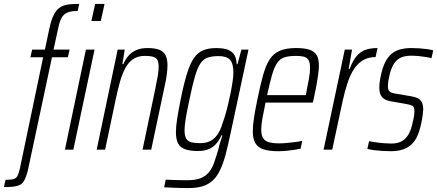

<svg xmlns="http://www.w3.org/2000/svg" viewBox="-92 -763 2229 979"><path d="M-72 191 -64 154Q-37 154 -23 150Q-9 146 -2.5 133.5Q4 121 9 98L128 -471H63L72 -510H137L160 -619Q167 -652 176 -674Q185 -696 197 -710Q209 -724 225.5 -731.5Q242 -739 263 -741Q284 -743 312 -743L304 -707Q272 -707 253 -699.5Q234 -692 223.5 -674.5Q213 -657 206 -625L181 -510H263L254 -471H173L55 83Q49 114 42 133.5Q35 153 27 164.5Q19 176 5.5 181.5Q-8 187 -26.5 189Q-45 191 -72 191ZM374 -656 393 -743H441L422 -656ZM239 0 346 -510H390L282 0Z M401 0 508 -510H544L532 -436H537Q546 -458 561 -476.5Q576 -495 600.5 -506.5Q625 -518 660 -518Q697 -518 719.5 -509.5Q742 -501 752 -481.5Q762 -462 762 -430Q762 -410 758.5 -383Q755 -356 747 -321L679 0H635L700 -311Q708 -349 712.5 -376Q717 -403 717 -422Q717 -446 710.5 -457.5Q704 -469 688.5 -473.5Q673 -478 647 -478Q609 -478 584.5 -460Q560 -442 544.5 -411Q529 -380 518.5 -341.5Q508 -303 499 -261L444 0Z M868 196Q849 196 828 195.5Q807 195 786 194Q765 193 745 192L753 153Q769 154 787 154.5Q805 155 824 155.5Q843 156 861 156Q904 156 930 146Q956 136 973 115.5Q990 95 1000.5 64.5Q1011 34 1023 -7Q1025 -20 1031.5 -39Q1038 -58 1042 -73H1037Q1026 -47 1009.5 -29Q993 -11 971 -2Q949 7 918 7Q879 7 853.5 -1.5Q828 -10 816.5 -31Q805 -52 805 -89Q805 -118 811.5 -159Q818 -200 829 -255Q845 -335 861 -386.5Q877 -438 896.5 -466.5Q916 -495 944 -506.5Q972 -518 1011 -518Q1038 -518 1060.5 -512.5Q1083 -507 1098 -490Q1113 -473 1115 -436H1119L1139 -510H1175L1083 -80Q1070 -18 1057.5 28Q1045 74 1029 106.5Q1013 139 991.5 158.5Q970 178 940 187Q910 196 868 196ZM928 -33Q956 -33 976 -42Q996 -51 1010.5 -68.5Q1025 -86 1036 -114Q1043 -133 1052 -161.5Q1061 -190 1069 -222.5Q1077 -255 1083.5 -287.5Q1090 -320 1094 -347.5Q1098 -375 1098 -393Q1098 -440 1080.5 -458.5Q1063 -477 1023 -477Q990 -477 967.5 -469.5Q945 -462 930 -439.5Q915 -417 902 -373Q889 -329 874 -255Q862 -200 855.5 -162Q849 -124 849 -99Q849 -71 857.5 -56.5Q866 -42 883.5 -37.5Q901 -33 928 -33Z M1327 8Q1280 8 1251.5 -1.5Q1223 -11 1210 -33Q1197 -55 1197 -93Q1197 -122 1203 -161.5Q1209 -201 1220 -254Q1235 -328 1249 -378.5Q1263 -429 1282.5 -459.5Q1302 -490 1334 -504Q1366 -518 1418 -518Q1461 -518 1486 -509.5Q1511 -501 1522.5 -482Q1534 -463 1534 -430Q1534 -412 1530.5 -385Q1527 -358 1521 -325Q1515 -292 1507 -256L1503 -240H1262Q1252 -193 1246 -159.5Q1240 -126 1240 -102Q1240 -75 1249 -59.5Q1258 -44 1278.5 -38Q1299 -32 1332 -32Q1349 -32 1370 -34Q1391 -36 1412 -38.5Q1433 -41 1449 -45L1441 -5Q1428 -2 1409 1Q1390 4 1368.5 6Q1347 8 1327 8ZM1270 -278H1468L1471 -298Q1477 -327 1483 -360Q1489 -393 1489 -417Q1489 -444 1481 -457Q1473 -470 1457 -474Q1441 -478 1417 -478Q1382 -478 1359.5 -471Q1337 -464 1322 -443Q1307 -422 1295.5 -382.5Q1284 -343 1270 -278Z M1558 0 1666 -510H1703L1686 -412H1691Q1708 -457 1728.5 -479.5Q1749 -502 1774.5 -510Q1800 -518 1833 -518L1823 -472Q1787 -472 1760 -456.5Q1733 -441 1713.5 -411.5Q1694 -382 1680.5 -341.5Q1667 -301 1656 -252L1602 0Z M1901 8Q1879 8 1856 6.5Q1833 5 1813.5 2.5Q1794 0 1781 -4L1790 -43Q1797 -42 1809.5 -39.5Q1822 -37 1837.5 -35.5Q1853 -34 1869.5 -32.5Q1886 -31 1903 -31Q1937 -31 1958.5 -44Q1980 -57 1993 -81.5Q2006 -106 2012 -139Q2016 -153 2018.5 -167.5Q2021 -182 2021 -196Q2021 -218 2011.5 -223.5Q2002 -229 1983 -232L1898 -247Q1870 -252 1856 -268Q1842 -284 1842 -316Q1842 -325 1843.5 -340.5Q1845 -356 1849 -373Q1858 -418 1872.5 -446.5Q1887 -475 1907 -490.5Q1927 -506 1952 -512Q1977 -518 2006 -518Q2027 -518 2047.5 -516.5Q2068 -515 2086.5 -512.5Q2105 -510 2117 -506L2108 -466Q2099 -469 2081.5 -472Q2064 -475 2044 -477Q2024 -479 2003 -479Q1977 -479 1956 -471Q1935 -463 1919.5 -442Q1904 -421 1894 -380Q1890 -363 1888 -349Q1886 -335 1886 -323Q1886 -303 1895 -296Q1904 -289 1922 -286L2005 -272Q2024 -269 2037.5 -262.5Q2051 -256 2058.5 -242.5Q2066 -229 2066 -205Q2066 -198 2063.5 -177.5Q2061 -157 2056 -135Q2048 -96 2035.5 -68.5Q2023 -41 2004 -24.5Q1985 -8 1959.5 0Q1934 8 1901 8Z"/></svg>

Font: Saira Condensed ExtraLight
Style: Italic
Weight: 250
Width: 3
Italic angle: -12°
Designer: Hector Gatti with collaboration of the Omnibus-Type team
Foundry: Omnibus-Type
Version: Version 1.101